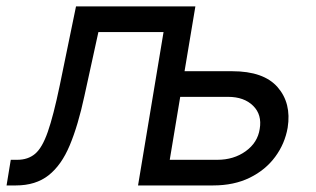

<svg xmlns="http://www.w3.org/2000/svg" viewBox="-20 -565 963 585"><path d="M0 0 12.8 -78.1H32.7Q65.3 -78.1 87 -96.4Q108.7 -114.7 125.7 -163.5Q142.8 -212.4 161.9 -304L211.6 -545.5H575.3L542.3 -348H687.5Q783.4 -348 825.8 -299.4Q868.3 -250.7 856.5 -176.1Q848 -127.1 818.5 -87.2Q789.1 -47.2 741.1 -23.6Q693.2 0 629.3 0H400.6L478.3 -467.3H279.8L237.2 -272.7Q218 -183.2 192.6 -122.5Q167.3 -61.8 128 -30.9Q88.8 0 28.4 0ZM529.1 -269.9 497.2 -78.1H642Q692.1 -78.1 728.5 -104.2Q764.9 -130.3 771.3 -171.9Q778.8 -215.6 751.2 -242.7Q723.7 -269.9 674.7 -269.9Z"/></svg>

Font: Inter UI
Style: Italic
Weight: 400
Italic angle: -9.39999°
Designer: Rasmus Andersson
Foundry: rsms
Version: 3.2;8d6f07862